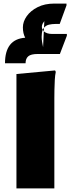

<svg xmlns="http://www.w3.org/2000/svg" viewBox="-20 -1054 396 1074"><path d="M72 -640 288 -660 292 -652Q288 -634 286.5 -607Q285 -580 284.5 -552Q284 -524 284 -504V0H72ZM108 -901Q108 -933 129.5 -963.5Q151 -994 190.5 -1014Q230 -1034 284 -1034H352V-1024L314 -920H290Q271 -920 254 -916Q237 -912 226 -899L225 -879Q241 -864 273 -864H354V-854L315 -752H191Q153 -752 138 -739Q123 -726 123 -700H8Q8 -835 121 -843Q108 -867 108 -901ZM228 -936Q206 -909 219 -887Q213 -872 213 -848.5Q213 -825 221 -790L225 -879Q222 -883 219 -887Q222 -894 226 -899Z"/></svg>

Font: Kufam Black
Style: Italic
Weight: 900
Italic angle: -11°
Designer: Artur Schmal
Foundry: Original Type
Version: Version 1.301; ttfautohint (v1.8.3)